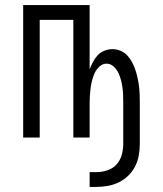

<svg xmlns="http://www.w3.org/2000/svg" viewBox="-20 -540 640 754"><path d="M332 194V136H358Q380 136 401.5 129Q423 122 437.5 106Q452 90 458 68.5Q464 47 464 25V-135Q464 -150 463.5 -165.5Q463 -181 461 -196Q459 -211 455 -226Q451 -241 444.5 -254.5Q438 -268 426 -279Q414 -290 398 -290Q383 -290 371 -279Q359 -268 352.5 -254.5Q346 -241 342 -226Q338 -211 336 -196Q334 -181 333 -165.5Q332 -150 332 -135V0H268V-462H136V0H71V-520H332V-268Q338 -283 345.5 -297.5Q353 -312 364 -323.5Q375 -335 390.5 -341Q406 -347 422 -347Q438 -347 453.5 -340.5Q469 -334 480 -322Q491 -310 499 -295Q507 -280 512 -264.5Q517 -249 520.5 -233Q524 -217 526 -200.5Q528 -184 528.5 -167.5Q529 -151 529 -135V25Q529 48 525 70.5Q521 93 510.5 113.5Q500 134 483.5 150Q467 166 446.5 176Q426 186 403.5 190Q381 194 358 194Z"/></svg>

Font: Iosevka SS04 Light Extended
Style: Regular
Weight: 300
Width: 7
Monospace: yes
Designer: Belleve Invis
Foundry: Belleve Invis
Version: Version 19.0.0; ttfautohint (v1.8.4)